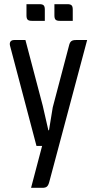

<svg xmlns="http://www.w3.org/2000/svg" viewBox="-20 -700 464 921"><path d="M345 -508C324 -508 316 -502 311 -481L233 -185L215 -75H212L185 -193L102 -508H48C32 -508 24 -498 28 -481L155 0H182L129 201H182C203 201 210 195 216 174L398 -508ZM195 -653C195 -674 189 -680 168 -680H107V-627C107 -606 113 -600 134 -600H195ZM329 -653C329 -674 323 -680 302 -680H241V-627C241 -606 247 -600 268 -600H329Z"/></svg>

Font: Rationale One
Style: Regular
Weight: 400
Designer: Cyreal (www.cyreal.org)
Foundry: Cyreal (www.cyreal.org)
Version: Version 1.001